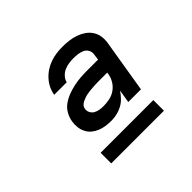

<svg xmlns="http://www.w3.org/2000/svg" viewBox="-122 -865 845 845"><g transform="rotate(-45 300.0 -442.5)"><path d="M272 -317Q254 -317 236.5 -319.5Q219 -322 203.5 -328.5Q188 -335 175.5 -345.5Q163 -356 155.5 -371Q148 -386 146 -403Q144 -420 147 -438Q150 -458 161 -477.5Q172 -497 190 -509.5Q208 -522 228 -529.5Q248 -537 269 -541.5Q290 -546 310.5 -547.5Q331 -549 351 -549H420L424 -578Q426 -592 419.5 -603.5Q413 -615 401.5 -620.5Q390 -626 376 -628Q362 -630 348 -630Q334 -630 319.5 -628Q305 -626 291 -620Q277 -614 266 -602Q255 -590 252 -576H174Q177 -595 185.5 -612.5Q194 -630 207.5 -645Q221 -660 238 -671Q255 -682 273.5 -688.5Q292 -695 311 -697.5Q330 -700 348 -700Q369 -700 389.5 -697.5Q410 -695 428.5 -688.5Q447 -682 463 -671Q479 -660 489.5 -643.5Q500 -627 502.5 -607Q505 -587 501 -566L461 -323H382L392 -384Q382 -369 369 -355.5Q356 -342 340 -333.5Q324 -325 306.5 -321Q289 -317 272 -317ZM293 -387Q312 -387 331 -391Q350 -395 366.5 -406.5Q383 -418 393.5 -435.5Q404 -453 407 -472L408 -480H351Q342 -480 333.5 -479.5Q325 -479 316.5 -478.5Q308 -478 299.5 -477Q291 -476 282 -474.5Q273 -473 264.5 -470Q256 -467 247.5 -463Q239 -459 233 -452Q227 -445 226 -436Q224 -424 230 -413Q236 -402 246 -396.5Q256 -391 268 -389Q280 -387 293 -387ZM466 -185H138V-251H466Z"/></g></svg>

Font: Iosevka Curly Extended Oblique
Style: Regular
Weight: 400
Width: 7
Italic angle: -9°
Monospace: yes
Designer: Belleve Invis
Foundry: Belleve Invis
Version: Version 11.1.0; ttfautohint (v1.8.3)